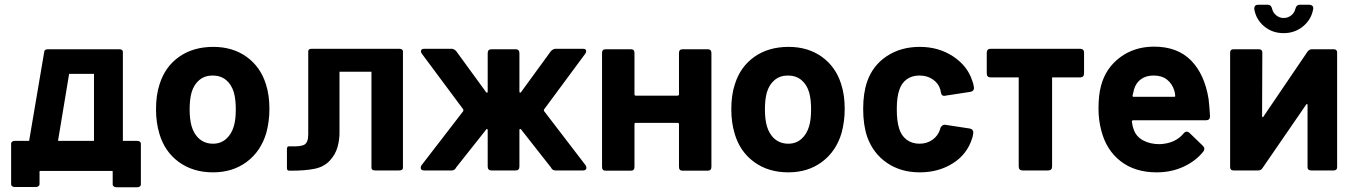

<svg xmlns="http://www.w3.org/2000/svg" viewBox="-20 -720 5715 811"><path d="M377 -125V-408H272L225 -125ZM103 -125 167 -502Q167 -506 171 -509Q175 -512 182 -512H484Q491 -512 495 -509Q499 -506 499 -502V-125H559Q567 -125 571 -121.5Q575 -118 575 -114V60Q575 64 571 67.5Q567 71 559 71H472Q465 71 460.5 67.5Q456 64 456 60V5Q456 2 454 2H149Q147 2 147 5V59Q147 63 142.5 66.5Q138 70 131 70H43Q35 70 31 66.5Q27 63 27 59V-114Q27 -118 31 -121.5Q35 -125 43 -125Z M653 -156Q639 -203 639 -258Q639 -319 654 -364Q677 -438 736.5 -480Q796 -522 881 -522Q963 -522 1021.5 -480Q1080 -438 1103 -365Q1118 -319 1118 -260Q1118 -208 1105 -159Q1082 -81 1022.5 -36.5Q963 8 880 8Q795 8 735 -36Q675 -80 653 -156ZM968 -188Q976 -215 976 -258Q976 -300 968 -329Q958 -363 935 -382Q912 -401 878 -401Q845 -401 822 -382Q799 -363 789 -329Q781 -300 781 -258Q781 -217 789 -188Q799 -153 822.5 -133Q846 -113 880 -113Q912 -113 935 -133Q958 -153 968 -188Z M1282 -169V-503Q1282 -514 1297 -514H1665Q1682 -514 1682 -503V-11Q1682 0 1665 0H1566Q1549 0 1549 -11V-417H1414V-165Q1415 -133 1406 -100Q1397 -67 1372.5 -41Q1348 -15 1308.5 -7Q1269 1 1209 1H1201Q1192 1 1192 -11V-91Q1192 -102 1201 -102H1208Q1251 -100 1266.5 -109.5Q1282 -119 1282 -153Q1282 -163 1282 -169Z M2056 0Q2040 0 2040 -17V-173Q2035 -178 2033 -172L1907 -13Q1901 0 1888 0H1771Q1757 0 1757 -12L1759 -20L1937 -251Q1938 -256 1936 -259L1762 -493Q1758 -498 1758 -504Q1758 -509 1762 -511.5Q1766 -514 1772 -514H1887Q1898 -514 1907 -504L2033 -331Q2035 -328 2037.5 -328.5Q2040 -329 2040 -333V-495Q2040 -512 2056 -512H2158Q2174 -512 2174 -495V-333Q2174 -329 2176.5 -328.5Q2179 -328 2181 -331L2307 -504Q2317 -514 2327 -514H2442Q2449 -514 2452.5 -511.5Q2456 -509 2456 -504Q2456 -498 2452 -493L2279 -259Q2276 -256 2278 -251L2455 -20L2457 -12Q2457 0 2443 0H2326Q2313 0 2307 -13L2182 -172Q2179 -178 2174 -173V-17Q2174 0 2158 0Z M2863 -512H2969Q2985 -512 2985 -496V-15Q2985 1 2969 1H2863Q2848 1 2848 -15V-196Q2848 -201 2842 -201H2665Q2660 -201 2660 -196V-15Q2660 1 2645 1H2538Q2523 1 2523 -15V-496Q2523 -512 2538 -512H2645Q2660 -512 2660 -496V-322Q2660 -316 2665 -316H2842Q2848 -316 2848 -322V-496Q2848 -512 2863 -512Z M3083 -156Q3069 -203 3069 -258Q3069 -319 3084 -364Q3107 -438 3166.5 -480Q3226 -522 3311 -522Q3393 -522 3451.5 -480Q3510 -438 3533 -365Q3548 -319 3548 -260Q3548 -208 3535 -159Q3512 -81 3452.5 -36.5Q3393 8 3310 8Q3225 8 3165 -36Q3105 -80 3083 -156ZM3398 -188Q3406 -215 3406 -258Q3406 -300 3398 -329Q3388 -363 3365 -382Q3342 -401 3308 -401Q3275 -401 3252 -382Q3229 -363 3219 -329Q3211 -300 3211 -258Q3211 -217 3219 -188Q3229 -153 3252.5 -133Q3276 -113 3310 -113Q3342 -113 3365 -133Q3388 -153 3398 -188Z M3643 -142Q3626 -192 3626 -260Q3626 -327 3643 -376Q3667 -444 3726 -483Q3785 -522 3865 -522Q3945 -522 4005.5 -482Q4066 -442 4086 -381Q4092 -367 4094 -350V-348Q4094 -335 4079 -332L3974 -316L3969 -315Q3957 -315 3955 -327L3952 -341Q3945 -367 3921 -384Q3897 -401 3864 -401Q3832 -401 3810 -385Q3788 -369 3779 -341Q3768 -311 3768 -259Q3768 -207 3778 -177Q3787 -147 3809.5 -130Q3832 -113 3864 -113Q3895 -113 3918.5 -129.5Q3942 -146 3951 -174L3952 -179Q3953 -183 3959 -188.5Q3965 -194 3972 -193L4077 -177Q4085 -175 4088.5 -170Q4092 -165 4091 -158Q4089 -142 4086 -135Q4065 -68 4004.5 -30Q3944 8 3865 8Q3785 8 3726.5 -32Q3668 -72 3643 -142Z M4424 -393V-17Q4424 0 4407 0H4300Q4283 0 4283 -17V-393H4165Q4148 -393 4148 -410V-497Q4148 -514 4165 -514H4542Q4559 -514 4559 -497V-410Q4559 -393 4542 -393Z M4980 -157Q4986 -164 4993 -164Q4999 -164 5004 -159L5061 -104Q5067 -98 5067 -92Q5067 -85 5063 -80Q5030 -39 4978.5 -15.5Q4927 8 4866 8Q4774 8 4713.5 -39Q4653 -86 4632 -168Q4620 -212 4620 -261Q4620 -319 4631 -359Q4651 -433 4711.5 -478Q4772 -523 4855 -523Q4953 -523 5010.5 -465Q5068 -407 5085 -302Q5089 -269 5091 -229Q5091 -212 5074 -212H4767Q4761 -212 4761 -206Q4764 -185 4768 -175Q4778 -144 4807.5 -127.5Q4837 -111 4879 -111Q4945 -114 4980 -157ZM4770 -342Q4765 -323 4764 -317Q4763 -311 4769 -311H4939Q4944 -311 4944 -315Q4944 -326 4940 -338Q4931 -367 4909 -384Q4887 -401 4853 -401Q4821 -401 4799.5 -385.5Q4778 -370 4770 -342Z M5191 -512H5297Q5312 -512 5312 -498L5311 -230Q5311 -226 5313.5 -225Q5316 -224 5317 -228L5503 -502Q5511 -512 5521 -512H5613Q5628 -512 5628 -498V-14Q5628 0 5613 0H5519Q5503 0 5503 -14V-276Q5503 -280 5501 -280.5Q5499 -281 5497 -278L5312 -9Q5306 0 5294 0H5191Q5176 0 5176 -14V-498Q5176 -512 5191 -512ZM5278 -682V-684Q5278 -700 5295 -700H5335Q5349 -700 5353 -684Q5357 -666 5371 -655Q5385 -644 5402 -644Q5420 -644 5434 -655Q5448 -666 5452 -684Q5456 -700 5470 -700H5510Q5518 -700 5523 -695.5Q5528 -691 5527 -683Q5520 -639 5485 -609.5Q5450 -580 5402 -580Q5354 -580 5319.5 -609Q5285 -638 5278 -682Z"/></svg>

Font: Barlow
Style: Bold
Weight: 700
Designer: Jeremy Tribby
Foundry: Jeremy Tribby
Version: Version 1.101 August 23, 2024